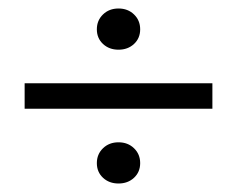

<svg xmlns="http://www.w3.org/2000/svg" viewBox="-20 -568 558 452"><path d="M259 -451Q237 -451 222.5 -464.5Q208 -478 208 -499Q208 -520 222.5 -534Q237 -548 259 -548Q281 -548 295.5 -534Q310 -520 310 -499Q310 -478 295.5 -464.5Q281 -451 259 -451ZM38 -312V-372H480V-312ZM259 -136Q237 -136 222.5 -149.5Q208 -163 208 -184Q208 -205 222.5 -219Q237 -233 259 -233Q281 -233 295.5 -219Q310 -205 310 -184Q310 -163 295.5 -149.5Q281 -136 259 -136Z"/></svg>

Font: Platypi SemiBold
Style: Regular
Weight: 600
Designer: David Sargent
Foundry: Bolt Cutter Type
Version: Version 1.200; ttfautohint (v1.8.4.7-5d5b)